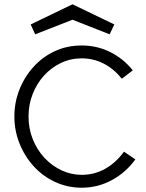

<svg xmlns="http://www.w3.org/2000/svg" viewBox="-20 -873 680 895"><path d="M361 2Q295 2 237.5 -24.5Q180 -51 137.5 -97.5Q95 -144 71 -204Q47 -264 47 -330Q47 -395 70 -454Q93 -513 135 -560Q177 -607 234.5 -634Q292 -661 361 -661Q432 -661 493.5 -630.5Q555 -600 599 -545L548 -506Q511 -552 463.5 -576.5Q416 -601 361 -601Q309 -601 264 -579.5Q219 -558 185 -520.5Q151 -483 132 -434Q113 -385 113 -330Q113 -273 133 -223.5Q153 -174 187.5 -137Q222 -100 267 -79Q312 -58 361 -58Q420 -58 470 -86Q520 -114 558 -166L611 -130Q567 -69 501.5 -33.5Q436 2 361 2ZM318 -853 513 -759 491 -713 318 -781 144 -713 123 -759Z"/></svg>

Font: Lil Grotesk
Style: Regular
Weight: 400
Designer: Bastien Sozeau
Foundry: NBR — Bastien Sozeau
Version: Version 4.002; ttfautohint (v1.8.4.7-5d5b)